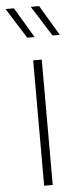

<svg xmlns="http://www.w3.org/2000/svg" viewBox="-62 -971 425 1004"><g transform="rotate(-5 150.5 -469.0)"><path d="M51.3 -938H7.3L107.4 -778.8H146ZM183.6 -938H139.6L240.2 -778.8H278.3ZM172.9 -658.2H127.9V0H172.9Z"/></g></svg>

Font: Estedad ExtraLight
Style: Regular
Weight: 200
Designer: Amin Abedi
Version: Version 7.3